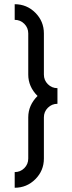

<svg xmlns="http://www.w3.org/2000/svg" viewBox="-20 -674 338 899"><path d="M48.8 -654.3Q105.5 -654.3 145.5 -614.3Q185.5 -574.2 185.5 -517.6V-324.7Q185.5 -298.3 204.1 -279.8Q222.7 -261.2 249 -261.2V-188Q222.7 -188 204.1 -169.4Q185.5 -150.9 185.5 -124.5V68.4Q185.5 125 145.5 165Q105.5 205.1 48.8 205.1V131.8Q75.2 131.8 93.8 113.3Q112.3 94.7 112.3 68.4V-124.5Q112.3 -181.2 155.8 -224.6Q112.3 -268.1 112.3 -324.7V-517.6Q112.3 -543.9 93.8 -562.5Q75.2 -581.1 48.8 -581.1Z"/></svg>

Font: Catrinity
Style: Regular
Weight: 400
Designer: Alexander Lange
Foundry: High-Logic / Made with FontCreator
Version: Version 2.090;May 20, 2024;FontCreator 15.0.0.2974 64-bit